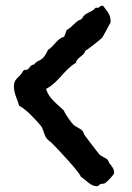

<svg xmlns="http://www.w3.org/2000/svg" viewBox="-20 -688 456 663"><path d="M374 -90C374 -106 367 -112 359 -123C355 -127 355 -132 352 -136C344 -144 331 -147 323 -155C320 -158 274 -218 271 -223C269 -227 268 -232 265 -236C257 -245 242 -249 233 -258C227 -263 201 -300 201 -306C177 -330 149 -347 139 -381C181 -402 202 -448 242 -471C246 -491 270 -494 275 -513C278 -513 329 -553 333 -558C335 -561 362 -610 362 -611C362 -640 351 -647 336 -668H332C324 -668 323 -661 318 -661C315 -661 313 -662 310 -661C308 -659 306 -657 304 -655C293 -646 279 -644 268 -632C266 -629 265 -625 262 -623C258 -619 253 -619 249 -616C235 -606 225 -592 210 -584C207 -576 205 -568 201 -561C176 -554 167 -528 146 -516C125 -470 113 -486 97 -465C84 -464 83 -453 75 -448C71 -446 65 -448 62 -445C59 -443 58 -439 55 -435C42 -417 28 -415 28 -389C28 -366 40 -345 46 -323C70 -311 102 -276 120 -255C130 -243 131 -226 139 -213C144 -205 152 -200 159 -194C175 -178 254 -95 259 -78C276 -67 293 -45 314 -45C321 -45 321 -49 326 -52C331 -54 338 -53 342 -55C348 -58 374 -85 374 -90Z"/></svg>

Font: Margarine
Style: Regular
Weight: 400
Designer: Astigmatic (AOETI)
Foundry: Astigmatic (AOETI)
Version: Version 1.000